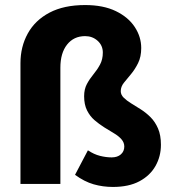

<svg xmlns="http://www.w3.org/2000/svg" viewBox="-20 -728 683 760"><path d="M427 12Q387 12 350.5 1.5Q314 -9 277 -36L328 -133Q352 -117 376 -111Q400 -105 422 -105Q445 -105 458.5 -117Q472 -129 472 -148Q472 -164 460.5 -177Q449 -190 431 -200.5Q413 -211 392.5 -224Q372 -237 354 -252.5Q336 -268 324.5 -291Q313 -314 313 -347Q313 -375 324 -395.5Q335 -416 350 -434Q365 -452 376 -472.5Q387 -493 387 -520Q387 -548 366.5 -566.5Q346 -585 317 -585Q272 -585 245.5 -551.5Q219 -518 219 -460V0H61V-478Q61 -543 90 -595.5Q119 -648 176 -678Q233 -708 317 -708Q389 -708 438.5 -684Q488 -660 513.5 -621Q539 -582 539 -538Q539 -503 526.5 -478Q514 -453 498.5 -434.5Q483 -416 470.5 -400.5Q458 -385 458 -367Q458 -353 469.5 -341.5Q481 -330 499 -319Q517 -308 537.5 -295Q558 -282 576 -264Q594 -246 605.5 -219.5Q617 -193 617 -155Q617 -109 595.5 -71Q574 -33 532 -10.5Q490 12 427 12Z"/></svg>

Font: Source Sans 3 ExtraLight ExtraBold
Style: Regular
Weight: 800
Version: Version 3.052;hotconv 1.1.0;makeotfexe 2.6.0